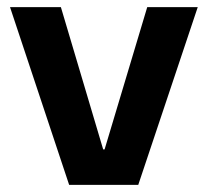

<svg xmlns="http://www.w3.org/2000/svg" viewBox="-20 -516 579 536"><path d="M173 0 8 -496H150L268 -99H272L391 -496H532L366 0Z"/></svg>

Font: DM Sans 9pt 36pt
Style: Bold
Weight: 700
Version: Version 4.004;gftools[0.9.30]